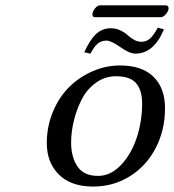

<svg xmlns="http://www.w3.org/2000/svg" viewBox="-20 -683 646 713"><path d="M425.8 -439.9Q507.3 -439.9 550 -397.9Q592.8 -356 592.8 -280.8Q592.8 -199.7 557.9 -132.8Q522.9 -65.9 461.7 -28.1Q400.4 9.8 326.2 9.8Q243.7 9.8 198.7 -34.7Q153.8 -79.1 153.8 -151.9Q153.8 -213.9 176.8 -268.6Q199.7 -323.2 237.5 -360.4Q275.4 -397.5 324.5 -418.7Q373.5 -439.9 425.8 -439.9ZM411.1 -399.9Q369.6 -399.9 336.2 -375.7Q302.7 -351.6 283.4 -313.7Q264.2 -275.9 254.2 -234.4Q244.1 -192.9 244.1 -153.8Q244.1 -100.1 267.6 -64.9Q291 -29.8 344.2 -29.8Q390.1 -29.8 428.2 -69.1Q466.3 -108.4 487.1 -169.9Q507.8 -231.4 507.8 -298.8Q507.8 -348.1 485.4 -374Q462.9 -399.9 411.1 -399.9ZM504.9 -527.8Q522.5 -527.8 535.9 -538.8Q549.3 -549.8 565.9 -580.1L588.9 -574.2Q551.3 -483.9 482.9 -483.9Q460.9 -483.9 426.8 -508.1Q392.6 -532.2 375 -532.2Q356 -532.2 342.5 -520.8Q329.1 -509.3 315.9 -483.9L293 -488.8Q313 -534.2 336.4 -556.2Q359.9 -578.1 391.1 -578.1Q410.2 -578.1 426.8 -570.3Q443.4 -562.5 453.4 -553Q463.4 -543.5 477.1 -535.6Q490.7 -527.8 504.9 -527.8ZM576.2 -619.1H332Q323.2 -619.1 323.2 -629.9Q323.2 -639.6 332.5 -651.4Q341.8 -663.1 351.1 -663.1H595.2Q606 -663.1 606 -651.9Q606 -642.6 596.4 -630.9Q586.9 -619.1 576.2 -619.1Z"/></svg>

Font: Linear Smooth
Style: Italic
Weight: 400
Designer: Philipp H. Poll, Flanker
Foundry: Philipp H. Poll, reworked by Flanker
Version: Version 1.061 | FøM Fix